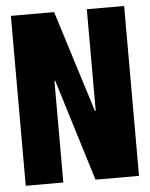

<svg xmlns="http://www.w3.org/2000/svg" viewBox="-50 -701 579 743"><g transform="rotate(-5 240.0 -330.0)"><path d="M20 0V-660H188L312 -265H315V-660H460V0H291L169 -395H166V0Z"/></g></svg>

Font: Bricolage Grotesque 96pt ExtraBold Condensed
Style: Regular
Weight: 800
Width: 3
Version: Version 1.001;gftools[0.9.33.dev8+g029e19f]